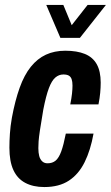

<svg xmlns="http://www.w3.org/2000/svg" viewBox="-20 -744 448 776"><path d="M159 12Q114 12 82 -5Q50 -22 34 -57Q18 -92 18 -147Q18 -173 20 -203.5Q22 -234 28 -268Q41 -338 59.5 -389.5Q78 -441 104.5 -474Q131 -507 165.5 -523Q200 -539 244 -539Q291 -539 323 -526Q355 -513 371 -484.5Q387 -456 387 -410Q387 -391 385 -369Q383 -347 378 -322H264Q269 -347 271 -365.5Q273 -384 273 -398Q273 -414 269.5 -424Q266 -434 258 -438.5Q250 -443 236 -443Q218 -443 203.5 -430.5Q189 -418 177.5 -387.5Q166 -357 155 -301Q146 -248 141.5 -218Q137 -188 136 -172.5Q135 -157 135 -145Q135 -127 138.5 -113.5Q142 -100 150.5 -92Q159 -84 172 -84Q192 -84 205 -95Q218 -106 227.5 -132Q237 -158 246 -204H358Q346 -137 322 -88.5Q298 -40 258.5 -14Q219 12 159 12ZM408 -724 303 -591H224L167 -724H236L284 -608H243L334 -724Z"/></svg>

Font: Archivo ExtraCondensed
Style: Bold Italic
Weight: 700
Width: 2
Italic angle: -10°
Designer: Hector Gatti
Foundry: Omnibus-Type
Version: Version 2.001